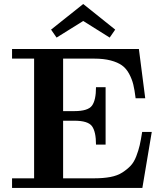

<svg xmlns="http://www.w3.org/2000/svg" viewBox="-20 -920 795 940"><path d="M39 0V-47H147V-633H39V-680H660L691 -439H644Q639 -480 632.5 -506.5Q626 -533 612 -559Q598 -585 577 -600Q556 -615 522 -624Q488 -633 441 -633H289V-376H344Q411 -376 430.5 -403Q450 -430 450 -493H497V-212H450Q450 -275 430.5 -302Q411 -329 344 -329H289V-47H441Q486 -47 520.5 -53.5Q555 -60 579 -75.5Q603 -91 619.5 -108.5Q636 -126 647 -154.5Q658 -183 664 -209Q670 -235 676 -274H723L677 0ZM230 -775 387 -900H388L544 -775L517 -736L388 -817H387L257 -736Z"/></svg>

Font: CMU Serif
Style: Bold
Weight: 700
Version: Version 0.7.0